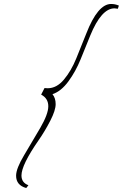

<svg xmlns="http://www.w3.org/2000/svg" viewBox="-20 -833 618 966"><path d="M244 -359Q260 -340 260 -309Q260 -278 233 -225.5Q206 -173 174 -127Q88 -3 88 50Q88 86 123 99L112 113Q61 99 61 51Q61 15 101.5 -52.5Q142 -120 182.5 -189.5Q223 -259 223 -298.5Q223 -338 187 -357L204 -390Q210 -389 220 -389Q265 -389 301.5 -432.5Q338 -476 363.5 -538.5Q389 -601 414 -664Q472 -813 539 -813Q559 -813 578 -805L573 -789Q561 -791 556 -791Q490 -791 434 -654Q410 -595 385.5 -534.5Q361 -474 324.5 -424Q288 -374 244 -359Z"/></svg>

Font: Monsieur La Doulaise
Style: Regular
Weight: 400
Designer: Alejandro Paul
Foundry: Alejandro Paul
Version: Version 1.000